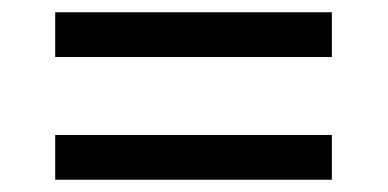

<svg xmlns="http://www.w3.org/2000/svg" viewBox="-20 -479 632 313"><path d="M70 -459H521V-386H70ZM70 -259H521V-186H70Z"/></svg>

Font: gurmukhi15
Style: Book
Weight: 400
Designer: Jelle Bosma - Monotype Design Team
Foundry: Monotype Imaging Inc.
Version: Version 2.003